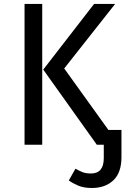

<svg xmlns="http://www.w3.org/2000/svg" viewBox="-20 -726 655 963"><path d="M191.8 0H103.1V-706.2H191.8ZM196.9 -376.9 451.8 -706.2H557.4L302.1 -382.6L523.6 -74.4H589.2V62.1Q589.2 140 548.5 178.5Q507.7 216.9 440.5 216.9Q400.5 216.9 372.1 204.9Q343.6 192.8 325.1 179L358.5 120Q376.9 130.8 393.8 137.4Q410.8 144.1 436.4 144.1Q500.5 144.1 500.5 67.2V0H465.6Z"/></svg>

Font: FiraCode Nerd Font Mono
Style: Regular
Weight: 400
Monospace: yes
Designer: Carrois Corporate, Edenspiekermann AG, Nikita Prokopov
Foundry: Carrois Corporate, Edenspiekermann AG, Nikita Prokopov
Version: Version 6.002;Nerd Fonts 3.4.0